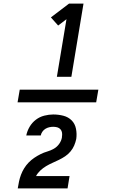

<svg xmlns="http://www.w3.org/2000/svg" viewBox="-20 -870 640 1060"><path d="M294 -446 347 -764 301 -729 261 -774 361 -850H441L374 -446ZM78 170Q81 151 85 132Q89 113 96 94.5Q103 76 113.5 59Q124 42 138 27.5Q152 13 169 1.5Q186 -10 204 -19Q222 -28 241 -33.5Q260 -39 277.5 -49Q295 -59 307 -76Q319 -93 322 -112Q322 -113 322 -113.5Q322 -114 322 -115Q324 -126 322.5 -137Q321 -148 314 -156Q307 -164 296.5 -167Q286 -170 274 -170Q263 -170 252 -167.5Q241 -165 231 -159Q221 -153 214 -143Q207 -133 205 -122H125Q130 -147 143.5 -170Q157 -193 178 -209Q199 -225 224.5 -231.5Q250 -238 274 -238Q303 -238 330 -231Q357 -224 375.5 -205.5Q394 -187 399.5 -159Q405 -131 401 -103Q397 -84 389.5 -66.5Q382 -49 369 -33.5Q356 -18 339.5 -7Q323 4 305.5 12.5Q288 21 270 29Q252 37 235 47Q218 57 203 71Q188 85 179 102H364L353 170ZM77 -305 89 -375H523L511 -305Z"/></svg>

Font: Iosevka Curly SmBdExObl
Style: Regular
Weight: 600
Width: 7
Italic angle: -9°
Monospace: yes
Designer: Belleve Invis
Foundry: Belleve Invis
Version: Version 11.1.0; ttfautohint (v1.8.3)